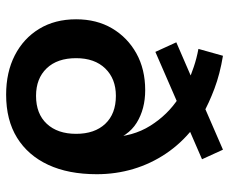

<svg xmlns="http://www.w3.org/2000/svg" viewBox="-82 -674 765 642"><g transform="rotate(90 301.0 -352.5)"><path d="M296 10Q221 10 164.5 -19Q108 -48 76 -100.5Q44 -153 44 -224Q44 -293 74.5 -344.5Q105 -396 158 -425.5Q211 -455 281 -455Q344 -455 390 -426.5Q436 -398 454 -335H438Q437 -413 400 -472Q363 -531 307 -567L330 -566L153 -489L121 -559L248 -614L251 -599Q231 -608 203 -617.5Q175 -627 143 -633L166 -715Q227 -705 276 -686.5Q325 -668 362 -647L328 -649L480 -715L512 -645L406 -599L410 -614Q459 -575 493 -524.5Q527 -474 544.5 -415.5Q562 -357 562 -293Q562 -198 530.5 -130.5Q499 -63 440 -26.5Q381 10 296 10ZM300 -90Q360 -90 393.5 -126Q427 -162 427 -224Q427 -286 393.5 -321.5Q360 -357 300 -357Q243 -357 208.5 -321.5Q174 -286 174 -224Q174 -161 208 -125.5Q242 -90 300 -90Z"/></g></svg>

Font: Nunito Sans 10pt
Style: Bold
Weight: 700
Designer: Vernon Adams
Foundry: Vernon Adams
Version: Version 3.101;gftools[0.9.27]